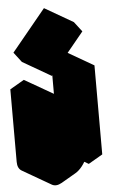

<svg xmlns="http://www.w3.org/2000/svg" viewBox="-110 -1065 698 1160"><g transform="rotate(-5 238.5 -485.0)"><path d="M130 -450 217 -500V-60L390 -160V-600L476 -650V-110L390 -60V-160Q390 -134 378 -104Q366 -74 346 -48.5Q326 -23 303 -10L217 40Q182 60 156 45Q130 30 130 -10ZM168 -669 375 -921 421 -861 214 -609ZM390 -160V-60L217 -160V-260ZM476 -650 390 -600 217 -700 303 -750ZM390 -600V-160L217 -260V-700ZM217 -500 130 -450 -43 -550 43 -600ZM390 -160 217 -60 43 -160 217 -260ZM375 -921 168 -669 -5 -769 202 -1021ZM168 -669 214 -609 41 -709 -5 -769ZM130 -450V-10Q130 30 156 45L-17 -55Q-43 -70 -43 -110V-550Z"/></g></svg>

Font: Nabla Normal
Style: Regular
Weight: 400
Designer: Arthur Reinders Folmer
Version: Version 1.000